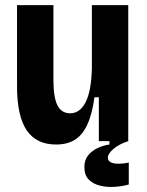

<svg xmlns="http://www.w3.org/2000/svg" viewBox="-20 -547 568 744"><path d="M197 13Q121 13 83.5 -42Q46 -97 46 -213V-527H187V-237Q187 -170 202.5 -139Q218 -108 252 -108Q272 -108 287.5 -120Q303 -132 313.5 -154.5Q324 -177 329.5 -209Q335 -241 336 -282V-527H477V-224V0H363V-170H346Q337 -104 318 -63.5Q299 -23 269.5 -5Q240 13 197 13ZM479 168Q454 175 424.5 177Q395 179 368 172.5Q341 166 324 149Q307 132 307 100Q307 73 321.5 55Q336 37 358.5 26.5Q381 16 404 13V-7H477V0Q440 12 419 30.5Q398 49 398 63Q398 75 407 80.5Q416 86 429.5 87Q443 88 456.5 86.5Q470 85 479 83Z"/></svg>

Font: Bricolage Grotesque 36pt SemiCondensed
Style: Bold
Weight: 700
Width: 4
Designer: Mathieu Triay
Foundry: Atelier Triay
Version: Version 1.001;gftools[0.9.33.dev8+g029e19f]